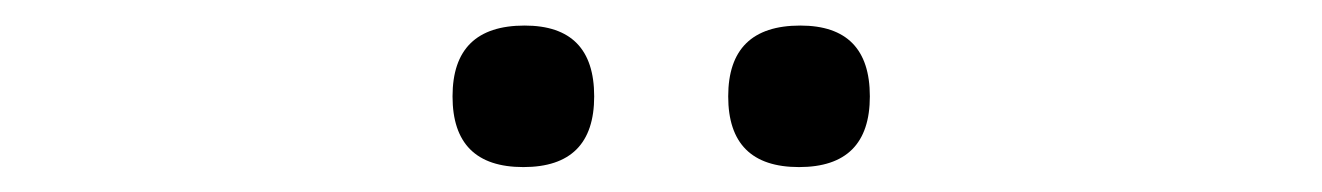

<svg xmlns="http://www.w3.org/2000/svg" viewBox="-20 -900 1040 151"><path d="M608.4 -768.6Q552.7 -768.6 552.7 -824.2Q552.7 -879.9 609.4 -879.9Q664.1 -879.9 664.1 -824.2Q664.1 -768.6 608.4 -768.6ZM391.6 -768.6Q335.9 -768.6 335.9 -824.2Q335.9 -879.9 392.6 -879.9Q447.3 -879.9 447.3 -824.2Q447.3 -768.6 391.6 -768.6Z"/></svg>

Font: Kosugi Maru
Style: Regular
Weight: 400
Designer: MOTOYA
Version: Version 4.002